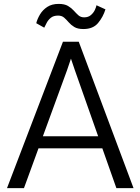

<svg xmlns="http://www.w3.org/2000/svg" viewBox="-20 -965 720 985"><path d="M103 0H16L303 -751H384L665 0H577L505 -204H177.5ZM324 -605 200 -266H483.5L364 -605L344 -664ZM408 -816Q378.5 -816 361.2 -826.5Q344 -837 332.5 -850.5Q321 -864 309 -874.5Q297 -885 278 -885Q254.5 -885 240.8 -873.8Q227 -862.5 219.5 -847.8Q212 -833 207 -823L166 -846Q171.5 -868 185.2 -891Q199 -914 222.5 -929.5Q246 -945 281 -945Q311 -945 328.8 -934.5Q346.5 -924 358.5 -910.5Q370.5 -897 382.2 -886.5Q394 -876 412 -876Q433 -876 446.5 -887.8Q460 -899.5 466.8 -914.2Q473.5 -929 475 -938L521 -917Q509 -878 483.2 -847Q457.5 -816 408 -816Z"/></svg>

Font: Merriweather Sans Light
Style: Regular
Weight: 300
Designer: Eben Sorkin
Foundry: Eben Sorkin
Version: Version 2.001; ttfautohint (v1.8.3)